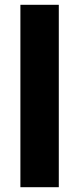

<svg xmlns="http://www.w3.org/2000/svg" viewBox="-20 -780 331 800"><path d="M225 0H65V-760H225Z"/></svg>

Font: Noto Sans Devanagari SemiCondensed ExtraBold
Style: Regular
Weight: 800
Width: 4
Designer: Jelle Bosma - Monotype Design Team
Foundry: Monotype Imaging Inc.
Version: Version 2.004; ttfautohint (v1.8.4.7-5d5b)